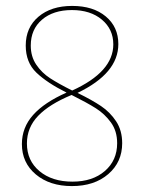

<svg xmlns="http://www.w3.org/2000/svg" viewBox="-20 -625 487 649"><path d="M393 -141Q393 -77 346 -36.5Q299 4 223 4Q148 4 101 -35.5Q54 -75 54 -138Q54 -194 92 -236.5Q130 -279 205 -312Q139 -345 103 -379.5Q67 -414 67 -471Q67 -532 110 -568.5Q153 -605 224 -605Q295 -605 337.5 -569.5Q380 -534 380 -476Q380 -377 242 -311Q291 -287 321.5 -266.5Q352 -246 372.5 -215Q393 -184 393 -141ZM224 -319Q363 -382 363 -475Q363 -526 324.5 -558.5Q286 -591 223 -591Q160 -591 122 -558.5Q84 -526 84 -471Q84 -434 102.5 -406.5Q121 -379 149.5 -360.5Q178 -342 224 -319ZM376 -141Q376 -182 355 -211Q334 -240 304 -259Q274 -278 222 -304Q147 -273 109 -233.5Q71 -194 71 -140Q71 -82 113.5 -46.5Q156 -11 225 -11Q293 -11 334.5 -47Q376 -83 376 -141Z"/></svg>

Font: Ysabeau Thin
Style: Regular
Weight: 200
Designer: Christian Thalmann (Catharsis Fonts)
Version: Version 0.003